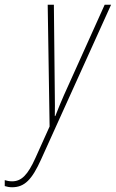

<svg xmlns="http://www.w3.org/2000/svg" viewBox="-130 -546 488 809"><path d="M-79 243C-26 243 5 210 43 126L338 -526H311L139 -144C129 -122 115 -87 103 -57H101C102 -85 101 -119 101 -141L97 -526H71L79 -13L20 118C-13 192 -40 218 -79 218C-90 218 -101 216 -110 213V238C-101 241 -90 243 -79 243Z"/></svg>

Font: Noto Sans ExtraCondensed Thin
Style: Italic
Weight: 100
Width: 2
Italic angle: -12°
Designer: Monotype Design Team
Foundry: Monotype Imaging Inc.
Version: Version 2.013